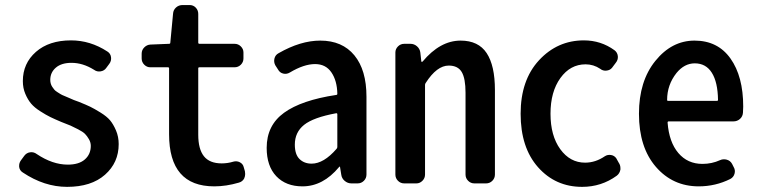

<svg xmlns="http://www.w3.org/2000/svg" viewBox="-20 -725 3001 759"><path d="M245.1 13.7Q155.3 13.7 70.3 -43Q57.6 -50.8 55.7 -65.4Q55.7 -67.4 55.7 -70.3Q55.7 -81.1 62.5 -90.8L76.2 -109.4Q85 -121.1 99.1 -123Q113.3 -125 125 -116.2Q187.5 -74.2 248 -74.2Q292 -74.2 315.4 -94.7Q338.9 -115.2 338.9 -148.4Q338.9 -162.1 331.5 -174.8Q324.2 -187.5 315.9 -195.8Q307.6 -204.1 288.6 -213.9Q269.5 -223.6 258.8 -228.5Q248 -233.4 221.7 -243.2Q196.3 -253.9 179.2 -262.2Q162.1 -270.5 139.2 -285.2Q116.2 -299.8 103 -315.4Q89.8 -331.1 80.1 -354Q70.3 -377 70.3 -404.3Q70.3 -474.6 122.1 -520Q173.8 -565.4 260.7 -565.4Q336.9 -565.4 404.3 -521.5Q417 -513.7 418.9 -499Q420.9 -484.4 412.1 -472.7L400.4 -457Q392.6 -445.3 377.9 -442.9Q363.3 -440.4 351.6 -449.2Q307.6 -476.6 262.7 -476.6Q222.7 -476.6 200.7 -457.5Q178.7 -438.5 178.7 -409.2Q178.7 -401.4 180.7 -394.5Q182.6 -387.7 186.5 -381.8Q190.4 -376 194.3 -371.1Q198.2 -366.2 206.1 -361.3Q213.9 -356.4 219.2 -353Q224.6 -349.6 235.8 -345.2Q247.1 -340.8 252.9 -337.9Q258.8 -335 272 -329.6Q285.2 -324.2 292 -322.3Q321.3 -310.5 336.4 -303.2Q351.6 -295.9 377 -280.3Q402.3 -264.6 415 -249.5Q427.7 -234.4 438.5 -209.5Q449.2 -184.6 449.2 -155.3Q449.2 -82 395 -34.2Q340.8 13.7 245.1 13.7Z M827.1 11.7Q648.4 11.7 648.4 -194.3V-455.1Q648.4 -459 643.6 -459H574.2Q560.5 -459 550.3 -469.2Q540 -479.5 540 -494.1V-512.7Q540 -527.3 550.3 -537.6Q560.5 -547.9 574.2 -548.8L648.4 -551.8Q653.3 -551.8 653.3 -556.6L664.1 -670.9Q665 -685.5 675.8 -695.3Q686.5 -705.1 702.1 -705.1H729.5Q744.1 -705.1 753.9 -694.8Q763.7 -684.6 763.7 -669.9V-556.6Q763.7 -551.8 768.6 -551.8H907.2Q921.9 -551.8 932.1 -541.5Q942.4 -531.2 942.4 -517.6V-494.1Q942.4 -479.5 932.1 -469.2Q921.9 -459 907.2 -459H768.6Q763.7 -459 763.7 -455.1V-192.4Q763.7 -135.7 786.1 -107.4Q808.6 -79.1 856.4 -79.1Q879.9 -79.1 902.3 -85.9Q916 -89.8 928.2 -83.5Q940.4 -77.1 943.4 -64.5L948.2 -47.9Q949.2 -42 949.2 -37.1Q949.2 -28.3 945.3 -19.5Q938.5 -6.8 923.8 -2.9Q874 11.7 827.1 11.7Z M1175.8 11.7Q1110.4 11.7 1072.3 -28.3Q1034.2 -68.4 1034.2 -140.6Q1034.2 -229.5 1103 -279.3Q1171.9 -329.1 1308.6 -349.6Q1313.5 -349.6 1313.5 -354.5Q1312.5 -406.2 1290 -439Q1267.6 -471.7 1225.6 -471.7Q1181.6 -471.7 1126 -438.5Q1113.3 -430.7 1099.6 -434.1Q1085.9 -437.5 1079.1 -450.2L1068.4 -466.8Q1061.5 -479.5 1064.9 -493.7Q1068.4 -507.8 1081.1 -514.6Q1168 -564.5 1246.1 -564.5Q1333 -564.5 1380.9 -506.3Q1428.7 -448.2 1428.7 -342.8V-35.2Q1428.7 -20.5 1418.5 -10.3Q1408.2 0 1393.6 0H1369.1Q1354.5 0 1342.8 -9.8Q1331.1 -19.5 1329.1 -34.2L1324.2 -64.5Q1324.2 -66.4 1322.8 -66.4Q1321.3 -66.4 1320.3 -64.5Q1256.8 11.7 1175.8 11.7ZM1211.9 -78.1Q1259.8 -78.1 1310.5 -136.7Q1313.5 -139.6 1313.5 -144.5V-273.4Q1313.5 -277.3 1310.5 -277.3Q1309.6 -277.3 1308.6 -277.3Q1218.8 -260.7 1182.1 -231.4Q1145.5 -202.1 1145.5 -153.3Q1145.5 -114.3 1164.1 -96.2Q1182.6 -78.1 1211.9 -78.1Z M1578.1 0Q1563.5 0 1553.2 -10.3Q1543 -20.5 1543 -35.2V-517.6Q1543 -531.2 1553.2 -541.5Q1563.5 -551.8 1578.1 -551.8H1602.5Q1617.2 -551.8 1628.4 -542Q1639.6 -532.2 1641.6 -517.6L1645.5 -482.4Q1645.5 -480.5 1647.5 -480.5Q1649.4 -480.5 1650.4 -481.4Q1719.7 -564.5 1800.8 -564.5Q1871.1 -564.5 1903.8 -515.1Q1936.5 -465.8 1936.5 -369.1V-35.2Q1936.5 -20.5 1926.3 -10.3Q1916 0 1901.4 0H1855.5Q1840.8 0 1830.6 -10.3Q1820.3 -20.5 1820.3 -35.2V-358.4Q1820.3 -415 1805.2 -440.4Q1790 -465.8 1753.9 -465.8Q1707 -465.8 1663.1 -397.5Q1660.2 -393.6 1660.2 -389.6V-35.2Q1660.2 -20.5 1649.9 -10.3Q1639.6 0 1626 0Z M2281.2 13.7Q2175.8 13.7 2106.9 -64Q2038.1 -141.6 2038.1 -275.4Q2038.1 -408.2 2110.8 -486.8Q2183.6 -565.4 2288.1 -565.4Q2355.5 -565.4 2409.2 -526.4Q2420.9 -517.6 2422.4 -502.9Q2423.8 -488.3 2414.1 -476.6L2399.4 -457Q2391.6 -447.3 2377.4 -445.8Q2363.3 -444.3 2352.5 -453.1Q2326.2 -470.7 2294.9 -470.7Q2234.4 -470.7 2195.3 -416.5Q2156.2 -362.3 2156.2 -275.4Q2156.2 -188.5 2194.8 -135.3Q2233.4 -82 2293 -82Q2334 -82 2371.1 -107.4Q2381.8 -114.3 2395 -112.3Q2408.2 -110.4 2416 -99.6L2425.8 -82Q2432.6 -72.3 2432.6 -60.5Q2432.6 -57.6 2432.6 -54.7Q2429.7 -39.1 2418 -30.3Q2357.4 13.7 2281.2 13.7Z M2742.2 11.7Q2639.6 11.7 2572.8 -65.4Q2505.9 -142.6 2505.9 -275.4Q2505.9 -404.3 2570.8 -484.4Q2635.7 -564.5 2725.6 -564.5Q2817.4 -564.5 2867.7 -493.7Q2918 -422.9 2918 -303.7Q2918 -292 2917 -279.3Q2916 -264.6 2905.3 -254.9Q2894.5 -245.1 2878.9 -245.1H2623Q2619.1 -245.1 2619.1 -240.2Q2625 -163.1 2661.6 -120.1Q2698.2 -77.1 2756.8 -77.1Q2793.9 -77.1 2826.2 -91.8Q2838.9 -97.7 2853 -93.8Q2867.2 -89.8 2874 -77.1L2879.9 -65.4Q2887.7 -52.7 2883.8 -38.6Q2879.9 -24.4 2867.2 -17.6Q2808.6 11.7 2742.2 11.7ZM2617.2 -330.1Q2617.2 -326.2 2621.1 -326.2H2813.5Q2818.4 -326.2 2818.4 -330.1Q2818.4 -330.1 2818.4 -330.1Q2817.4 -400.4 2793.9 -437.5Q2770.5 -474.6 2726.6 -474.6Q2685.5 -474.6 2654.3 -436.5Q2617.2 -389.6 2617.2 -330.1Z"/></svg>

Font: Gen Jyuu Gothic L Monospace Medium
Style: Regular
Weight: 500
Designer: [Source Han Sans]
Ryoko NISHIZUKA  (kana & ideographs); Paul D. Hunt (Latin, Greek & Cyrillic); Wenlong ZHANG  (bopomofo
Version: Version 1.002.20150607